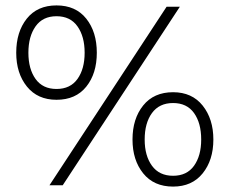

<svg xmlns="http://www.w3.org/2000/svg" viewBox="-20 -685 849 710"><path d="M338 -490Q338 -413 299 -364.5Q260 -316 189 -316Q119 -316 79.5 -365Q40 -414 40 -490Q40 -567 79 -616Q118 -665 189 -665Q260 -665 299 -616Q338 -567 338 -490ZM596 -660H645L212 0H163ZM85 -490Q85 -430 111.5 -393Q138 -356 189 -356Q240 -356 266.5 -393Q293 -430 293 -490Q293 -550 266.5 -587.5Q240 -625 189 -625Q138 -625 111.5 -587.5Q85 -550 85 -490ZM769 -169Q769 -93 729.5 -44Q690 5 620 5Q549 5 509.5 -44Q470 -93 470 -169Q470 -246 509.5 -295Q549 -344 620 -344Q690 -344 729.5 -294.5Q769 -245 769 -169ZM515 -169Q515 -109 542 -72Q569 -35 620 -35Q671 -35 697.5 -72Q724 -109 724 -169Q724 -230 697.5 -267Q671 -304 620 -304Q569 -304 542 -267Q515 -230 515 -169Z"/></svg>

Font: Work Sans Light
Style: Regular
Weight: 300
Designer: Wei Huang
Foundry: Wei Huang
Version: Version 1.500